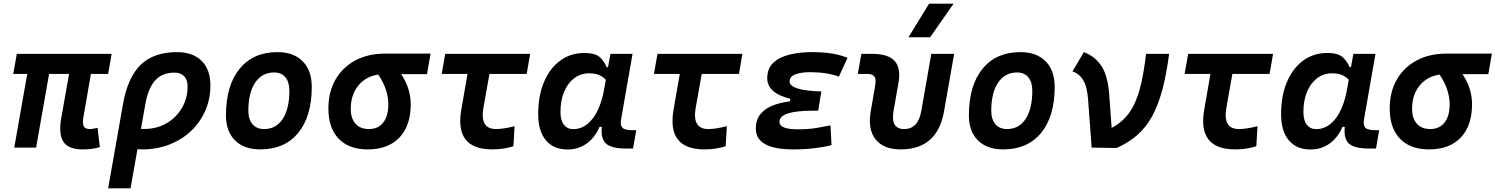

<svg xmlns="http://www.w3.org/2000/svg" viewBox="-20 -815 8256 1060"><path d="M435.1 9.8Q358.4 9.8 330.6 -31.7Q302.7 -73.2 317.9 -161.6L361.3 -406.7H251L179.2 0H58.6L130.4 -406.7H53.2L72.8 -517.6H596.2L577.1 -406.7H481.9L440.4 -168.5Q434.6 -134.3 442.1 -118.4Q449.7 -102.5 475.6 -102.5Q484.4 -102.5 494.6 -104.5Q504.9 -106.4 518.6 -109.4L531.2 -2.9Q505.9 4.4 485.8 7.1Q465.8 9.8 435.1 9.8Z M957 -527.3Q1044.4 -527.3 1093 -479.2Q1141.6 -431.2 1141.6 -343.8Q1141.6 -268.1 1113.3 -203.6Q1085 -139.2 1034.2 -91.3Q983.4 -43.5 914.8 -16.8Q846.2 9.8 765.6 9.8Q752.4 9.8 738.8 8.8L700.7 224.6H577.1L659.2 -240.7Q685.1 -388.2 757.3 -457.8Q829.6 -527.3 957 -527.3ZM781.7 -236.3 758.3 -103.5Q767.1 -103 776.4 -103Q844.7 -103 898.7 -134Q952.6 -165 984.1 -218.5Q1015.6 -272 1015.6 -338.9Q1015.6 -375 996.3 -394.5Q977.1 -414.1 942.4 -414.1Q876 -414.1 836.7 -371.1Q797.4 -328.1 781.7 -236.3Z M1417 9.8Q1327.6 9.8 1277.6 -39.8Q1227.5 -89.4 1227.5 -177.7Q1227.5 -342.8 1302.7 -435.1Q1377.9 -527.3 1511.7 -527.3Q1601.1 -527.3 1651.1 -476.6Q1701.2 -425.8 1701.2 -335Q1701.2 -172.4 1626.2 -81.3Q1551.3 9.8 1417 9.8ZM1438.5 -102.5Q1503.9 -102.5 1540.8 -158.4Q1577.6 -214.4 1577.6 -314Q1577.6 -361.8 1555.7 -388.4Q1533.7 -415 1493.7 -415Q1426.8 -415 1388.9 -359.1Q1351.1 -303.2 1351.1 -203.6Q1351.1 -156.2 1374 -129.4Q1397 -102.5 1438.5 -102.5Z M2009.3 9.8Q1906.2 9.8 1849.6 -49.3Q1793 -108.4 1793 -215.8Q1793 -307.1 1832 -375.2Q1871.1 -443.4 1941.4 -481.2Q2011.7 -519 2106 -519H2356.9L2337.4 -405.8H2194.8Q2221.7 -365.7 2234.6 -323.7Q2247.6 -281.7 2247.6 -240.2Q2247.6 -121.1 2185.3 -55.7Q2123 9.8 2009.3 9.8ZM2067.9 -403.3Q1998.5 -392.6 1957.5 -342Q1916.5 -291.5 1916.5 -213.9Q1916.5 -161.1 1942.9 -131.8Q1969.2 -102.5 2016.6 -102.5Q2067.9 -102.5 2095.9 -138.7Q2124 -174.8 2124 -240.2Q2124 -276.9 2110.6 -319.1Q2097.2 -361.3 2067.9 -403.3Z M2697.8 9.8Q2488.3 9.8 2526.9 -210L2561 -406.7H2418.5L2438 -517.6H2906.7L2887.7 -406.7H2682.1L2648.9 -219.7Q2628.4 -102.5 2718.3 -102.5Q2758.3 -102.5 2820.8 -118.2L2814.5 -7.8Q2761.2 9.8 2697.8 9.8Z M3336.9 -444.3 3350.1 -517.6H3472.2L3408.7 -154.8Q3403.3 -123.5 3416.3 -109.9Q3429.2 -96.2 3473.6 -96.2H3492.7L3475.1 4.9H3434.6Q3356 4.9 3325.9 -22.2Q3295.9 -49.3 3302.7 -114.7H3290Q3264.2 -54.7 3218.5 -22.2Q3172.9 10.3 3113.8 10.3Q3036.1 10.3 2993.7 -40.5Q2951.2 -91.3 2951.2 -184.1Q2951.2 -285.6 2983.2 -361.8Q3015.1 -438 3072.5 -480.2Q3129.9 -522.5 3206.5 -522.5Q3264.2 -522.5 3289.6 -500.7Q3314.9 -479 3329.1 -444.3ZM3232.4 -410.2Q3185.1 -410.2 3149.4 -382.8Q3113.8 -355.5 3094 -307.4Q3074.2 -259.3 3074.2 -196.3Q3074.2 -151.4 3093 -126.7Q3111.8 -102.1 3145.5 -102.1Q3207 -102.1 3252.2 -160.6Q3297.4 -219.2 3315.9 -325.7L3324.7 -374.5Q3311.5 -389.2 3290 -399.7Q3268.6 -410.2 3232.4 -410.2Z M3869.6 9.8Q3660.2 9.8 3698.7 -210L3732.9 -406.7H3590.3L3609.9 -517.6H4078.6L4059.6 -406.7H3854L3820.8 -219.7Q3800.3 -102.5 3890.1 -102.5Q3930.2 -102.5 3992.7 -118.2L3986.3 -7.8Q3933.1 9.8 3869.6 9.8Z M4359.9 9.8Q4152.8 9.8 4152.8 -105Q4152.8 -153.3 4177.7 -184.3Q4202.6 -215.3 4245.1 -232.2Q4287.6 -249 4341.3 -255.4L4343.8 -269.5Q4215.8 -300.8 4215.8 -382.8Q4215.8 -437.5 4250 -469Q4284.2 -500.5 4340.3 -513.9Q4396.5 -527.3 4462.4 -527.3Q4585 -527.3 4659.2 -495.6L4611.3 -392.1Q4543 -416.5 4453.6 -416.5Q4403.8 -416.5 4371.6 -404.8Q4339.4 -393.1 4339.4 -364.7Q4339.4 -340.8 4382.1 -326.9Q4424.8 -313 4514.6 -310.1L4497.1 -204.1H4471.7Q4283.2 -204.1 4283.2 -142.6Q4283.2 -101.1 4383.3 -101.1Q4445.8 -101.1 4488.3 -108.6Q4530.8 -116.2 4564.9 -123L4570.8 -13.7Q4529.3 -2.9 4475.8 3.4Q4422.4 9.8 4359.9 9.8Z M4952.6 9.8Q4857.4 9.8 4813.7 -45.9Q4770 -101.6 4787.1 -200.2L4811 -338.4Q4817.9 -376 4808.3 -391.4Q4798.8 -406.7 4768.6 -406.7H4715.8L4735.4 -517.6H4796.4Q4884.3 -517.6 4919.7 -477.8Q4955.1 -438 4939.9 -355.5L4913.1 -202.6Q4895.5 -102.5 4972.2 -102.5Q5048.8 -102.5 5066.4 -202.6L5121.6 -517.6H5247.6L5191.9 -200.2Q5154.8 9.8 4952.6 9.8ZM4995.6 -609.4 5109.4 -794.9H5244.6L5115.2 -609.4Z M5518.6 9.8Q5429.2 9.8 5379.2 -39.8Q5329.1 -89.4 5329.1 -177.7Q5329.1 -342.8 5404.3 -435.1Q5479.5 -527.3 5613.3 -527.3Q5702.6 -527.3 5752.7 -476.6Q5802.7 -425.8 5802.7 -335Q5802.7 -172.4 5727.8 -81.3Q5652.8 9.8 5518.6 9.8ZM5540 -102.5Q5605.5 -102.5 5642.3 -158.4Q5679.2 -214.4 5679.2 -314Q5679.2 -361.8 5657.2 -388.4Q5635.3 -415 5595.2 -415Q5528.3 -415 5490.5 -359.1Q5452.6 -303.2 5452.6 -203.6Q5452.6 -156.2 5475.6 -129.4Q5498.5 -102.5 5540 -102.5Z M6006.8 0 5987.3 -264.2Q5982.4 -335.4 5960.4 -372.1Q5938.5 -408.7 5900.9 -420.9L5963.9 -527.3Q6025.9 -503.9 6061 -450.2Q6096.2 -396.5 6104 -291.5L6117.2 -108.9Q6175.8 -139.6 6212.9 -190.7Q6250 -241.7 6272 -321.3Q6293.9 -400.9 6307.1 -517.6H6434.6Q6419.4 -402.3 6396.5 -317.4Q6373.5 -232.4 6339.8 -171.6Q6306.2 -110.8 6258.3 -69.1Q6210.4 -27.3 6145 2Z M6799.3 9.8Q6589.8 9.8 6628.4 -210L6662.6 -406.7H6520L6539.6 -517.6H7008.3L6989.3 -406.7H6783.7L6750.5 -219.7Q6730 -102.5 6819.8 -102.5Q6859.9 -102.5 6922.4 -118.2L6916 -7.8Q6862.8 9.8 6799.3 9.8Z M7438.5 -444.3 7451.7 -517.6H7573.7L7510.3 -154.8Q7504.9 -123.5 7517.8 -109.9Q7530.8 -96.2 7575.2 -96.2H7594.2L7576.7 4.9H7536.1Q7457.5 4.9 7427.5 -22.2Q7397.5 -49.3 7404.3 -114.7H7391.6Q7365.7 -54.7 7320.1 -22.2Q7274.4 10.3 7215.3 10.3Q7137.7 10.3 7095.2 -40.5Q7052.7 -91.3 7052.7 -184.1Q7052.7 -285.6 7084.7 -361.8Q7116.7 -438 7174.1 -480.2Q7231.4 -522.5 7308.1 -522.5Q7365.7 -522.5 7391.1 -500.7Q7416.5 -479 7430.7 -444.3ZM7334 -410.2Q7286.6 -410.2 7251 -382.8Q7215.3 -355.5 7195.6 -307.4Q7175.8 -259.3 7175.8 -196.3Q7175.8 -151.4 7194.6 -126.7Q7213.4 -102.1 7247.1 -102.1Q7308.6 -102.1 7353.8 -160.6Q7398.9 -219.2 7417.5 -325.7L7426.3 -374.5Q7413.1 -389.2 7391.6 -399.7Q7370.1 -410.2 7334 -410.2Z M7868.7 9.8Q7765.6 9.8 7709 -49.3Q7652.3 -108.4 7652.3 -215.8Q7652.3 -307.1 7691.4 -375.2Q7730.5 -443.4 7800.8 -481.2Q7871.1 -519 7965.3 -519H8216.3L8196.8 -405.8H8054.2Q8081.1 -365.7 8094 -323.7Q8106.9 -281.7 8106.9 -240.2Q8106.9 -121.1 8044.7 -55.7Q7982.4 9.8 7868.7 9.8ZM7927.2 -403.3Q7857.9 -392.6 7816.9 -342Q7775.9 -291.5 7775.9 -213.9Q7775.9 -161.1 7802.2 -131.8Q7828.6 -102.5 7876 -102.5Q7927.2 -102.5 7955.3 -138.7Q7983.4 -174.8 7983.4 -240.2Q7983.4 -276.9 7970 -319.1Q7956.5 -361.3 7927.2 -403.3Z"/></svg>

Font: Cascadia Code NF SemiBold
Style: Italic
Weight: 600
Italic angle: -10°
Monospace: yes
Designer: Aaron Bell
Foundry: Saja Typeworks
Version: Version 2404.023; ttfautohint (v1.8.4)